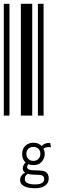

<svg xmlns="http://www.w3.org/2000/svg" viewBox="-20 -610 370 1013"><path d="M0 0V-590H30V0ZM90 0V-590H150V0ZM180 0V-590H210V0ZM249 167Q245 166 239 166Q221 166 209 174Q216 187 216 202Q216 219 208 232Q201 246 187 254Q174 261 156 261Q142 261 130 256Q123 264 123 272Q123 281 134 285Q146 289 175 289Q211 289 224 299Q237 310 237 332Q237 354 220 368Q202 383 164 383Q127 383 107 372Q86 361 86 339Q86 326 94 316Q101 306 113 301Q100 293 100 278Q100 263 115 247Q106 239 101 227Q97 216 97 202Q97 186 104 172Q111 158 125 151Q138 143 156 143Q183 143 200 160Q208 152 218 148Q227 144 239 144L245 145ZM156 239Q172 239 183 228Q193 218 193 202Q193 186 183 175Q172 165 156 165Q140 165 129 175Q119 186 119 202Q119 218 129 228Q140 239 156 239ZM213 336Q213 327 210 322Q207 317 197 314Q188 312 169 312Q143 312 127 307Q118 313 114 319Q111 326 111 336Q111 349 125 356Q139 363 164 363Q189 363 201 356Q213 348 213 336Z"/></svg>

Font: Libre Barcode 128 Text
Style: Regular
Weight: 400
Version: Version 1.005; ttfautohint (v1.8.3)